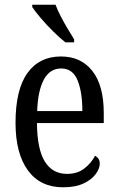

<svg xmlns="http://www.w3.org/2000/svg" viewBox="-20 -786 502 816"><path d="M248 10Q151 10 98.5 -62Q46 -134 46 -264Q46 -405 96.5 -475.5Q147 -546 239 -546Q324 -546 372.5 -484.5Q421 -423 421 -305V-263H137Q138 -152 170.5 -99.5Q203 -47 265 -47Q309 -47 338.5 -70Q368 -93 384 -124Q392 -120 398 -112Q404 -104 404 -90Q404 -70 387 -46.5Q370 -23 335.5 -6.5Q301 10 248 10ZM330 -314Q330 -395 309.5 -445Q289 -495 240 -495Q192 -495 166.5 -448Q141 -401 138 -314ZM258 -606Q235 -624 206 -652.5Q177 -681 152.5 -710Q128 -739 117 -756V-766H216Q224 -744 238 -717Q252 -690 267.5 -664Q283 -638 295 -619V-606Z"/></svg>

Font: Noto Serif Myanmar Cond
Style: Regular
Weight: 400
Width: 3
Designer: Ben Mitchell and the Monotype Design Team
Foundry: Monotype Imaging Inc.
Version: Version 2.106; ttfautohint (v1.8.4.7-5d5b)